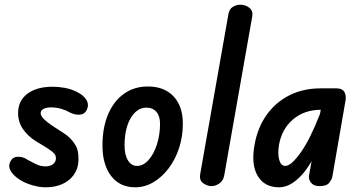

<svg xmlns="http://www.w3.org/2000/svg" viewBox="-20 -792 1522 817"><path d="M173 5Q149 5 118.5 -3.5Q88 -12 63 -28Q34 -47 24 -67.5Q14 -88 26 -108Q37 -126 59.5 -125Q82 -124 99 -111Q109 -106 130 -95Q151 -84 173 -84Q195 -84 206.5 -94Q218 -104 218 -118Q218 -128 214 -134Q210 -140 202 -147Q190 -156 172 -167.5Q154 -179 133 -191Q98 -213 77.5 -243Q57 -273 57 -311Q57 -363 96.5 -393Q136 -423 205 -423Q229 -423 256.5 -418Q284 -413 309 -400Q337 -386 348.5 -365.5Q360 -345 348 -322Q339 -305 318 -304Q297 -303 276 -314Q263 -322 242 -328.5Q221 -335 197 -335Q177 -335 165 -328.5Q153 -322 153 -311Q153 -299 166.5 -285.5Q180 -272 204 -256Q223 -243 243.5 -230.5Q264 -218 277 -205Q293 -189 303.5 -170Q314 -151 314 -115Q314 -61 275.5 -28Q237 5 173 5Z M555 5Q490 5 453 -43Q416 -91 416 -173Q416 -249 440 -305.5Q464 -362 507.5 -393Q551 -424 609 -424Q679 -424 718.5 -382Q758 -340 758 -266Q758 -211 742 -162Q726 -113 697.5 -75.5Q669 -38 632.5 -16.5Q596 5 555 5ZM563 -86Q589 -86 611.5 -110.5Q634 -135 647.5 -176.5Q661 -218 661 -266Q661 -298 645.5 -316Q630 -334 603 -334Q576 -334 555 -314Q534 -294 522 -258Q510 -222 510 -174Q510 -133 524.5 -109.5Q539 -86 563 -86Z M880 0Q862 0 844.5 -12.5Q827 -25 832 -52L952 -732Q956 -754 971 -763Q986 -772 1002 -772Q1025 -772 1041.5 -758.5Q1058 -745 1053 -720L934 -45Q930 -23 913.5 -11.5Q897 0 880 0Z M1168 5Q1105 5 1076.5 -43.5Q1048 -92 1063 -175Q1076 -249 1114.5 -303Q1153 -357 1211.5 -386.5Q1270 -416 1344 -416H1381L1368 -325H1347Q1275 -325 1227 -284Q1179 -243 1167 -175Q1161 -135 1168.5 -110.5Q1176 -86 1194 -86Q1219 -86 1259.5 -143Q1300 -200 1341 -306L1332 -157Q1295 -76 1252.5 -35.5Q1210 5 1168 5ZM1340 0Q1315 0 1303.5 -14.5Q1292 -29 1295 -45L1361 -416H1412Q1437 -416 1446 -399.5Q1455 -383 1449 -357L1394 -39Q1392 -29 1381 -14.5Q1370 0 1340 0Z"/></svg>

Font: Edu VIC WA NT Beginner SemiBold
Style: Regular
Weight: 600
Designer: Tina and Corey Anderson
Foundry: Google for Education
Version: Version 1.003